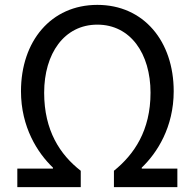

<svg xmlns="http://www.w3.org/2000/svg" viewBox="-20 -767 798 787"><path d="M197 -76H51V0H311V-67C226 -133 161 -232 161 -387C161 -547 243 -666 379 -666C515 -666 597 -547 597 -387C597 -232 530 -134 447 -67V0H707V-76H561V-80C624 -140 692 -246 692 -393C692 -598 569 -747 379 -747C189 -747 66 -598 66 -393C66 -246 134 -140 197 -80Z"/></svg>

Font: Spoqa Han Sans Neo
Style: Regular
Weight: 400
Designer: [Spoqa Han Sans Neo] Dong-huui Kim ___ Younghwa Kang ___ Yujin Lee ___ [Noto Sans] Ryoko NISHIZUKA ____ (kana & ideograp
Foundry: Spoqa (http://www.spoqa-han-sans.com)
Version: Version 1.100;hotconv 1.0.109;makeotfexe 2.5.65596